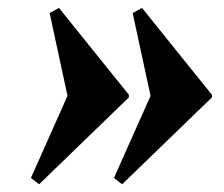

<svg xmlns="http://www.w3.org/2000/svg" viewBox="-20 -600 573 492"><path d="M293 -127.8 272 -144 365.8 -354.4 320 -566.4 343.8 -579.8 523 -357.2V-350.4ZM80.2 -127.8 59.2 -144 153 -354.4 107.2 -566.4 131 -579.8 310.2 -357.2V-350.4Z"/></svg>

Font: Platypi Light
Style: Italic
Weight: 300
Italic angle: -13°
Designer: David Sargent
Foundry: Bolt Cutter Type
Version: Version 1.200